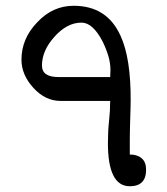

<svg xmlns="http://www.w3.org/2000/svg" viewBox="-20 -648 580 668"><path d="M488.3 -57.6Q488.3 0 431.6 0Q354.5 0 355.5 -153.3Q355.5 -192.4 359.4 -227.1Q363.3 -261.7 363.3 -296.9H190.4Q137.7 -296.9 96.2 -342.3Q54.7 -387.7 54.7 -440.4Q54.7 -513.7 109.4 -570.3Q163.1 -627.9 236.3 -627.9Q352.5 -627.9 399.4 -523.4Q435.5 -445.3 434.6 -296.9Q434.6 -286.1 434.1 -270Q433.6 -253.9 433.1 -235.8Q432.6 -217.8 432.1 -199.2Q431.6 -180.7 431.6 -165V-110.4Q458 -110.4 473.1 -97.2Q488.3 -84 488.3 -57.6ZM364.3 -403.3Q364.3 -427.7 357.4 -451.7Q350.6 -475.6 336.9 -503.9Q302.7 -569.3 263.7 -569.3Q237.3 -569.3 213.4 -556.2Q189.5 -543 168.9 -519.5Q126 -471.7 126 -419.9Q126 -379.9 183.6 -379.9H363.3Z"/></svg>

Font: Podda
Style: Regular
Weight: 400
Designer: Md. Tanbin Islam Siyam
Foundry: Tanbin Islam Siyam
Version: Version 0.258